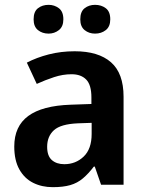

<svg xmlns="http://www.w3.org/2000/svg" viewBox="-20 -764 600 794"><path d="M289 -552Q387 -552 439 -506.5Q491 -461 491 -364V0H398L372 -75H368Q346 -46 323 -26.5Q300 -7 270.5 1.5Q241 10 198 10Q153 10 117 -8Q81 -26 60 -63.5Q39 -101 39 -158Q39 -242 97 -284.5Q155 -327 272 -331L358 -334V-361Q358 -413 336.5 -435Q315 -457 276 -457Q240 -457 203.5 -445Q167 -433 132 -417L91 -505Q131 -526 181.5 -539Q232 -552 289 -552ZM302 -254Q231 -251 203 -225.5Q175 -200 175 -157Q175 -119 194.5 -102Q214 -85 246 -85Q293 -85 326 -116.5Q359 -148 359 -210V-256ZM119 -684Q119 -716 137 -730Q155 -744 181 -744Q205 -744 223.5 -730Q242 -716 242 -684Q242 -654 223.5 -639.5Q205 -625 181 -625Q155 -625 137 -639.5Q119 -654 119 -684ZM312 -684Q312 -716 330 -730Q348 -744 373 -744Q399 -744 417.5 -730Q436 -716 436 -684Q436 -654 417.5 -639.5Q399 -625 373 -625Q348 -625 330 -639.5Q312 -654 312 -684Z"/></svg>

Font: Noto Sans Display SemiBold
Style: Regular
Weight: 600
Designer: Monotype Design Team
Foundry: Monotype Imaging Inc.
Version: Version 2.003